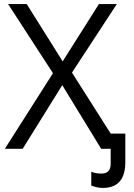

<svg xmlns="http://www.w3.org/2000/svg" viewBox="-20 -734 661 947"><path d="M598.1 -75.2H525.9L335 -376L556.2 -713.9H467.8L289.1 -431.2L111.8 -713.9H20L241.2 -373L3.9 0H91.8L287.1 -314L479 0H525.9V73.2C525.9 106 510.7 122.1 480 122.1C460 122.1 443.4 119.1 430.2 112.8V181.2C449.7 189 468.8 192.9 486.8 192.9C561 192.9 598.1 150.4 598.1 65.9Z"/></svg>

Font: OpenSansEmoji
Style: Regular
Weight: 400
Foundry: MorbZ
Version: Version 1.000;PS 001.000;hotconv 1.0.70;makeotf.lib2.5.58329